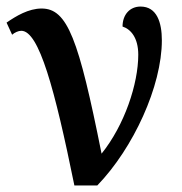

<svg xmlns="http://www.w3.org/2000/svg" viewBox="-36 -566 556 586"><path d="M191 0H261C371 -114 458 -303 458 -443C458 -497 443 -546 393 -546C360 -546 338 -521 338 -485C363 -477 386 -451 386 -399C386 -310 344 -184 274 -97C204 -447 170 -540 91 -540C51 -540 13 -517 -16 -497L1 -460C9 -467 20 -472 29 -472C83 -472 131 -295 191 0Z"/></svg>

Font: Noto Serif Condensed Semi
Style: Regular
Weight: 600
Width: 3
Designer: Monotype Design Team
Foundry: Monotype Imaging Inc.
Version: Version 1.002